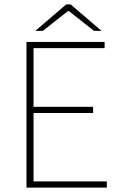

<svg xmlns="http://www.w3.org/2000/svg" viewBox="-20 -850 550 870"><path d="M100 0V-660H454V-632H132V-366H402V-338H132V-28H464V0ZM140 -710 280 -830H300L440 -710H406L292 -800H288L174 -710Z"/></svg>

Font: Source Sans 3 ExtraLight ExtraLight
Style: Regular
Weight: 250
Version: Version 3.052;hotconv 1.1.0;makeotfexe 2.6.0